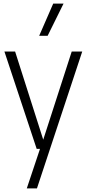

<svg xmlns="http://www.w3.org/2000/svg" viewBox="-20 -828 482 1068"><path d="M184 0 4.5 -541.5H64L220.5 -51L379 -541.5H437.5L185.5 220H129L202.5 0ZM198 -629 276 -808H333.5L245 -629Z"/></svg>

Font: Encode Sans Condensed Light
Style: Regular
Weight: 300
Width: 3
Designer: Multiple Designers
Foundry: Impallari Type
Version: Version 3.000; ttfautohint (v1.8.3) -l 8 -r 50 -G 200 -x 14 